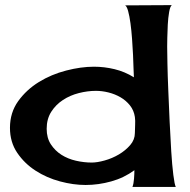

<svg xmlns="http://www.w3.org/2000/svg" viewBox="-20 -741 752 761"><path d="M504.9 0Q509.8 -12.7 511.2 -32.7Q512.7 -52.7 512.7 -66.4Q471.7 -36.1 420.9 -22Q370.1 -7.8 319.3 -7.8Q270.5 -7.8 217.8 -22Q165 -36.1 121.1 -64.5Q77.1 -92.8 48.3 -135.3Q19.5 -177.7 19.5 -234.4Q19.5 -294.9 52.2 -340.3Q85 -385.7 134.3 -416Q183.6 -446.3 242.2 -461.4Q300.8 -476.6 352.5 -476.6Q393.6 -476.6 434.1 -466.8Q474.6 -457 510.7 -434.6Q509.8 -444.3 509.3 -468.3Q508.8 -492.2 507.3 -522.9Q505.9 -553.7 503.4 -586.9Q501 -620.1 497.1 -648.9Q493.2 -677.7 487.8 -697.3Q482.4 -716.8 475.6 -719.7L661.1 -720.7Q654.3 -715.8 650.4 -693.4Q646.5 -670.9 645 -643.6Q643.6 -616.2 643.1 -591.3Q642.6 -566.4 642.6 -556.6Q642.6 -536.1 643.6 -489.3Q644.5 -442.4 647 -383.3Q649.4 -324.2 652.3 -260.3Q655.3 -196.3 658.7 -141.6Q662.1 -86.9 667 -47.9Q671.9 -8.8 676.8 0ZM343.8 -96.7Q365.2 -96.7 395 -105Q424.8 -113.3 451.2 -128.9Q477.5 -144.5 496.1 -166Q514.6 -187.5 514.6 -213.9Q514.6 -229.5 515.6 -246.1Q516.6 -262.7 514.6 -277.3Q510.7 -303.7 495.1 -323.2Q479.5 -342.8 457.5 -355.5Q435.5 -368.2 410.2 -374.5Q384.8 -380.9 360.4 -380.9Q327.1 -380.9 292.5 -372.1Q257.8 -363.3 229.5 -344.7Q201.2 -326.2 183.1 -297.9Q165 -269.5 165 -230.5Q165 -194.3 181.6 -168.9Q198.2 -143.6 223.6 -127.4Q249 -111.3 280.8 -104Q312.5 -96.7 343.8 -96.7Z"/></svg>

Font: Cherry Cream Soda
Style: Regular
Weight: 400
Designer: Font Diner, Inc
Foundry: Font Diner, Inc
Version: Version 1.000